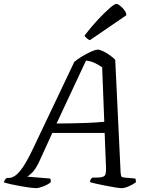

<svg xmlns="http://www.w3.org/2000/svg" viewBox="-50 -978 782 998"><path d="M136 0Q128 0 108 -2.5Q88 -5 62 -9.5Q36 -14 11 -19.5Q-14 -25 -30 -30Q-25 -46 -15 -53H-3Q11 -53 29 -65Q47 -77 69.5 -110Q92 -143 122 -206L336 -656Q349 -668 373.5 -683Q398 -698 422 -709Q446 -720 458 -720Q469 -720 486.5 -711.5Q504 -703 521.5 -690.5Q539 -678 549 -667L577 -80Q578 -66 581 -61Q584 -56 598 -55L653 -50Q655 -47 656 -41Q657 -35 656 -30Q641 -19 619 -9.5Q597 0 583 0Q573 0 550.5 -3.5Q528 -7 500.5 -12.5Q473 -18 450 -23Q427 -28 417 -32Q419 -46 430 -55H452Q477 -55 490 -61.5Q503 -68 501 -108L494 -287H222L152 -134Q134 -97 116.5 -80Q99 -63 91 -60L210 -50Q216 -43 213 -30Q198 -18 174.5 -9Q151 0 136 0ZM244 -336Q416 -337 492 -345L481 -628Q463 -641 441.5 -651Q420 -661 397 -663ZM417 -769Q409 -772 400 -780Q391 -788 390 -794Q427 -842 461.5 -878.5Q496 -915 521 -936.5Q546 -958 555 -958Q562 -958 574 -948.5Q586 -939 596 -926Q606 -913 607 -899Z"/></svg>

Font: Texturina Light
Style: Italic
Weight: 300
Italic angle: -11°
Designer: Guillermo Torres Carreño
Foundry: Omnibus-Type
Version: Version 1.002; ttfautohint (v1.8.3)